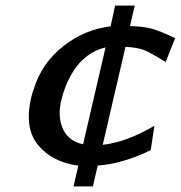

<svg xmlns="http://www.w3.org/2000/svg" viewBox="-20 -581 644 684"><path d="M92 -237Q96 -253 99 -260Q128 -356 205.5 -416.5Q283 -477 374 -487L390 -561H460L443 -488Q491 -487 521.5 -478.5Q552 -470 604 -445L570 -360Q519 -392 495 -402Q471 -412 427 -414L346 -65Q432 -75 530 -133L517 -46Q418 2 328 9L311 83H242L259 9Q166 -3 115.5 -64.5Q65 -126 92 -237ZM200 -229Q198 -225 196 -213Q186 -158 206 -118Q226 -78 276 -67L356 -412Q320 -404 290.5 -381.5Q261 -359 243 -330Q225 -301 215 -276.5Q205 -252 200 -229Z"/></svg>

Font: Coval
Style: Medium Italic
Weight: 500
Foundry: Context Ltd
Version: Version 001.000